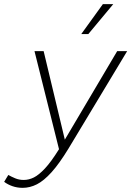

<svg xmlns="http://www.w3.org/2000/svg" viewBox="-87 -716 632 924"><path d="M22 188Q-4 188 -27 180Q-50 172 -67 159L-47 126Q-33 134 -14 142Q5 150 27 150Q52 150 76 138Q100 126 129.5 94.5Q159 63 197 2L79 -470H123L225 -44L477 -470H525L242 0Q198 72 161 113Q124 154 90.5 171Q57 188 22 188ZM304 -552 408 -696H458L338 -552Z"/></svg>

Font: Gantari ExtraLight
Style: Italic
Weight: 250
Italic angle: -10°
Designer: Anugrah Pasau
Foundry: Lafontype
Version: Version 1.000